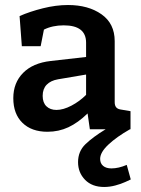

<svg xmlns="http://www.w3.org/2000/svg" viewBox="-20 -515 563 765"><path d="M501 200Q497 202 479.5 210Q462 218 439.5 224Q417 230 395 230Q347 230 319 201.5Q291 173 291 131Q291 88 320.5 59.5Q350 31 401 0H338L329 -63Q291 -26 252.5 -8Q214 10 169 10Q106 10 69.5 -25.5Q33 -61 33 -124Q33 -185 72 -224.5Q111 -264 182 -272L323 -288V-345Q323 -414 234 -414Q189 -414 155 -397L142 -331H67L58 -451Q99 -469 151 -482Q203 -495 251 -495Q332 -495 384.5 -458Q437 -421 437 -351V-108Q437 -95 442.5 -88Q448 -81 459 -79L500 -72V0H498Q445 30 412 61Q379 92 379 118Q379 136 391 146Q403 156 424 156Q452 156 485 142ZM323 -137V-218L211 -199Q182 -194 166 -177.5Q150 -161 150 -133Q150 -106 165 -91.5Q180 -77 205 -77Q232 -77 264.5 -94Q297 -111 323 -137Z"/></svg>

Font: Enriqueta SemiBold
Style: Regular
Weight: 600
Designer: Viviana Monsalve, Gustavo Ibarra
Foundry: 72Puntos
Version: Version 2.000